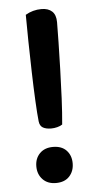

<svg xmlns="http://www.w3.org/2000/svg" viewBox="-49 -660 361 705"><g transform="rotate(-5 131.5 -307.5)"><path d="M184 -575Q184 -547 183 -500.5Q182 -454 180.5 -401Q179 -348 176.5 -294.5Q174 -241 170 -199Q163 -194 151.5 -191Q140 -188 129 -188Q110 -188 98.5 -194.5Q87 -201 85 -218Q82 -245 79.5 -295Q77 -345 75.5 -401.5Q74 -458 73 -514.5Q72 -571 72 -612Q99 -628 131 -628Q156 -628 170 -615Q184 -602 184 -575ZM62 -54Q62 -83 80 -101.5Q98 -120 129 -120Q161 -120 178.5 -101.5Q196 -83 196 -54Q196 -25 178.5 -6Q161 13 129 13Q98 13 80 -6Q62 -25 62 -54Z"/></g></svg>

Font: Baloo Thambi 2 Medium
Style: Regular
Weight: 500
Designer: Aadarsh Rajan and Ek Type
Foundry: Ek Type
Version: Version 1.640;hotconv 1.0.111;makeotfexe 2.5.65597; ttfautoh